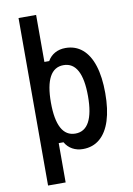

<svg xmlns="http://www.w3.org/2000/svg" viewBox="-110 -915 819 1183"><g transform="rotate(-10 300.0 -324.0)"><path d="M344 16Q307 16 278 0Q249 -16 232 -46H202V200H92V-848H202V-554H232Q249 -584 278 -600Q307 -616 344 -616Q406 -616 449.5 -579Q493 -542 515.5 -471.5Q538 -401 538 -300Q538 -199 515.5 -128.5Q493 -58 449.5 -21Q406 16 344 16ZM198 -300Q198 -194 227 -140Q256 -86 314 -86Q372 -86 401 -140Q430 -194 430 -300Q430 -406 401 -460Q372 -514 314 -514Q256 -514 227 -460Q198 -406 198 -300Z"/></g></svg>

Font: Martian Mono Condensed
Style: Regular
Weight: 400
Width: 3
Designer: Roman Shamin
Foundry: Evil Martians
Version: Version 1.000